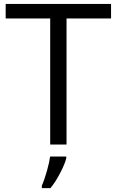

<svg xmlns="http://www.w3.org/2000/svg" viewBox="-20 -734 593 975"><path d="M317.9 0H234.9V-640.1H8.8V-713.9H543.9V-640.1H317.9ZM316.4 61V69.8Q311 94.7 287.1 141.6Q263.2 188.5 236.3 221.2H192.4V209Q206.1 177.7 218.8 132.3Q231.4 86.9 234.4 61Z"/></svg>

Font: OpenSans-Regular
Style: Regular
Weight: 400
Foundry: Ascender Corporation
Version: Version 1.10